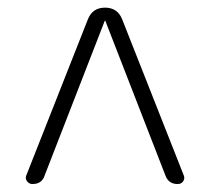

<svg xmlns="http://www.w3.org/2000/svg" viewBox="-20 -750 540 490"><path d="M62.5 -280.3Q54.7 -280.3 49.3 -287.1Q43.9 -293.9 46.9 -301.8L204.1 -700.2Q215.8 -730.5 248 -730.5Q280.3 -730.5 292 -700.2L449.2 -301.8Q452.1 -293.9 447.3 -287.1Q442.4 -280.3 433.6 -280.3Q410.2 -280.3 402.3 -301.8L249 -696.3Q249 -697.3 248 -697.3Q247.1 -697.3 247.1 -696.3L93.8 -301.8Q86.9 -280.3 62.5 -280.3Z"/></svg>

Font: Rounded-L Mgen+ 1m light
Style: Regular
Weight: 200
Designer: [Source Han Sans]
Ryoko NISHIZUKA  (kana & ideographs); Paul D. Hunt (Latin, Greek & Cyrillic); Wenlong ZHANG  (bopomofo
Version: Version 1.059.20150602